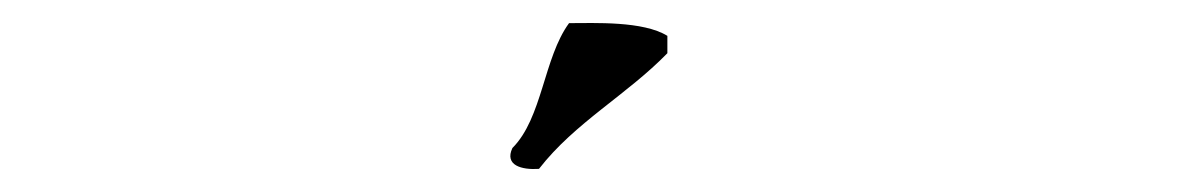

<svg xmlns="http://www.w3.org/2000/svg" viewBox="-20 -832 1040 166"><path d="M557 -801C536 -814 494 -812 472 -812C450 -782 449 -730 423 -704C416 -689 431 -685 446 -686C477 -726 522 -750 557 -786Z"/></svg>

Font: Yuji Syuku Std R
Style: Regular
Weight: 400
Designer: Kataoka Yuji
Foundry: Kinuta Font Factory
Version: Version 3.000;hotconv 1.0.111;makeotfexe 2.5.65597